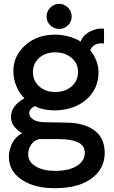

<svg xmlns="http://www.w3.org/2000/svg" viewBox="-20 -737 596 1002"><path d="M289.1 -585.9Q261.7 -585.9 242.4 -605Q223.1 -624 223.1 -650.9Q223.1 -677.7 242.4 -697.3Q261.7 -716.8 289.1 -716.8Q315.4 -716.8 334.7 -697.3Q354 -677.7 354 -650.9Q354 -624 334.7 -605Q315.4 -585.9 289.1 -585.9ZM274.9 245.1Q167.5 247.1 100.1 205.1Q32.7 163.1 26.9 95.2Q22.9 56.6 40.5 17.1Q58.1 -22.5 96.2 -42Q72.8 -53.7 54.9 -76.2Q37.1 -98.6 37.1 -127Q37.1 -184.6 107.9 -224.1Q82 -248 65.9 -286.4Q49.8 -324.7 49.8 -366.2Q49.8 -445.3 111.6 -500.7Q173.3 -556.2 268.1 -556.2Q301.8 -556.2 339.1 -546.1Q376.5 -536.1 400.9 -520Q412.6 -553.7 450.7 -573Q488.8 -592.3 522.9 -586.9V-509.8Q499.5 -513.7 479.2 -504.9Q459 -496.1 451.2 -475.1Q494.1 -418.9 494.1 -360.8Q494.1 -272.9 431.4 -218.3Q368.7 -163.6 271 -161.1Q234.9 -160.6 206.3 -167.2Q177.7 -173.8 163.1 -183.1Q146 -176.3 137.7 -163.6Q129.4 -150.9 133.8 -137.2Q138.7 -121.1 158.9 -110.1Q179.2 -99.1 216.8 -99.1L326.2 -97.2Q411.1 -96.2 463.9 -62.7Q516.6 -29.3 524.9 36.1Q536.1 128.9 468 186.3Q399.9 243.7 274.9 245.1ZM387.2 -361.8Q387.2 -406.7 353.3 -435.3Q319.3 -463.9 268.1 -463.9Q217.8 -463.9 184.8 -435.1Q151.9 -406.2 151.9 -360.8Q151.9 -315.4 184.8 -286.1Q217.8 -256.8 268.1 -256.8Q319.8 -256.8 353.5 -286.1Q387.2 -315.4 387.2 -361.8ZM421.9 50.8Q415.5 -11.2 282.2 -11.2H184.1Q157.2 -4.4 142.1 18.3Q127 41 127 67.9Q127 108.4 166.7 131.6Q206.5 154.8 267.1 154.8Q343.8 154.8 385.7 125.7Q427.7 96.7 421.9 50.8Z"/></svg>

Font: Oakes Grotesk Medium
Style: Regular
Weight: 500
Designer: Samuel Oakes
Foundry: Samuel Oakes
Version: Version 1.000;PS 001.000;hotconv 1.0.88;makeotf.lib2.5.64775